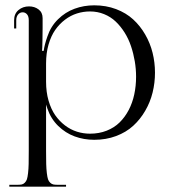

<svg xmlns="http://www.w3.org/2000/svg" viewBox="-20 -518 636 721"><path d="M88 -442Q88 -456.8 81.4 -464.2Q74.8 -471.8 65 -471.8Q55 -471.8 48 -463.6Q41 -455.5 41 -442V-411H33V-442Q33 -466.5 49.4 -480.2Q65.8 -494 89 -494Q110 -494 125 -482.5Q140 -471 140 -450V-414Q140 -400.5 139.4 -366.4Q138.8 -332.2 138 -327H144Q147.2 -350.5 158 -381Q170.5 -418.8 197.9 -445.6Q225.2 -472.5 260 -485.2Q294.8 -498 334 -498Q378.2 -498 415.9 -483.8Q453.5 -469.5 480 -445.2Q506.5 -421 525.2 -388.5Q544 -356 553 -319.6Q562 -283.2 562 -245Q562 -206.8 553 -170.4Q544 -134 525.2 -101.8Q506.5 -69.5 480 -45.4Q453.5 -21.2 415.9 -7.1Q378.2 7 334 7Q294.8 7 260.2 -5.8Q225.8 -18.5 198.4 -45.2Q171 -72 158 -110L153 -125.5V48Q153 78.8 153.5 97.6Q154 116.5 155.9 132.1Q157.8 147.8 160.4 155.4Q163 163 168.6 168.2Q174.2 173.5 180.8 174.8Q187.2 176 198 176H228V183H15V176H44Q54.8 176 61.2 174.8Q67.8 173.5 73.1 168.1Q78.5 162.8 81 155.4Q83.5 148 85.4 132Q87.2 116 87.6 97.6Q88 79.2 88 48ZM153 -211Q153 -172.8 162.2 -140.5Q171.5 -108.2 187.2 -85.6Q203 -63 224.1 -47Q245.2 -31 269 -23.5Q292.8 -16 318 -16Q352 -16 380.5 -27.2Q409 -38.5 429.1 -58.2Q449.2 -78 463.4 -105Q477.5 -132 484.2 -163.6Q491 -195.2 491 -230Q491 -259 486.1 -288Q481.2 -317 472 -344.5Q462.8 -372 448 -395.6Q433.2 -419.2 414.5 -437Q395.8 -454.8 371 -464.9Q346.2 -475 318 -475Q292.8 -475 269 -467.5Q245.2 -460 224.1 -444Q203 -428 187.2 -405.4Q171.5 -382.8 162.2 -350.5Q153 -318.2 153 -280Z"/></svg>

Font: FogtwoNo5
Style: Regular
Weight: 400
Designer: gluk (gluksza@wp.pl)
Foundry: gluk (gluksza@wp.pl)
Version: Version 0.87